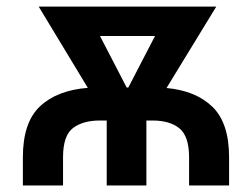

<svg xmlns="http://www.w3.org/2000/svg" viewBox="-20 -566 769 586"><path d="M49.8 0V-85.9Q49.8 -192.4 102.1 -241.5Q154.3 -290.5 248 -297.9L98.1 -545.9H640.1L488.3 -297.4Q578.1 -289.1 628.7 -239.7Q679.2 -190.4 679.2 -85.9V0H557.1V-85.9Q557.1 -149.9 527.8 -174.1Q498.5 -198.2 445.3 -198.2H426.8V0H305.7V-198.2H284.2Q233.4 -198.2 202.9 -175.3Q172.4 -152.3 172.4 -85.9V0ZM366.7 -298.8H371.6L453.1 -456.1H285.2Z"/></svg>

Font: Inter-SemiBold
Style: Regular
Weight: 600
Designer: Rasmus Andersson
Foundry: rsms
Version: Version 4.000;git-a52131595